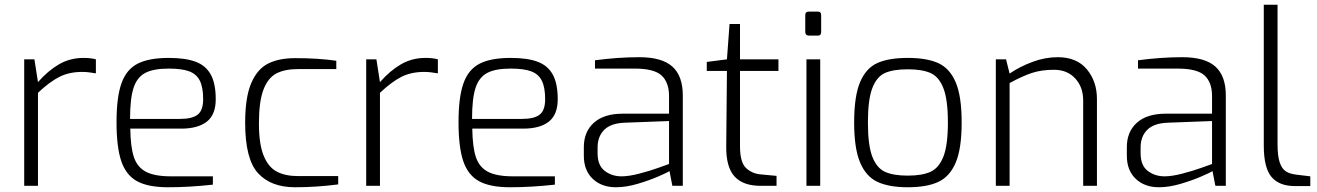

<svg xmlns="http://www.w3.org/2000/svg" viewBox="-20 -783 5551 809"><path d="M82 -533H125L140 -437Q182 -485 228.5 -512Q275 -539 332 -539Q363 -539 384 -533V-474Q350 -480 327 -480Q272 -480 231 -459.5Q190 -439 140 -392V0H82Z M471 -268Q471 -374 492 -432.5Q513 -491 560.5 -515Q608 -539 691 -539Q761 -539 804 -523Q847 -507 868 -469Q889 -431 889 -365Q889 -300 851.5 -270.5Q814 -241 743 -241H529Q530 -164 544 -121.5Q558 -79 594.5 -59.5Q631 -40 701 -40H877V-5Q778 6 688 6Q604 6 557.5 -19.5Q511 -45 491 -104Q471 -163 471 -268ZM739 -282Q790 -282 813 -300Q836 -318 836 -365Q836 -415 822 -443Q808 -471 777 -482.5Q746 -494 691 -494Q626 -494 591.5 -475.5Q557 -457 542.5 -412Q528 -367 528 -282Z M1013 -266Q1013 -373 1038.5 -432.5Q1064 -492 1109.5 -515Q1155 -538 1224 -538Q1321 -538 1397 -527V-492H1237Q1180 -492 1144.5 -473.5Q1109 -455 1090 -405Q1071 -355 1071 -263Q1071 -176 1091 -127Q1111 -78 1147 -59.5Q1183 -41 1237 -41H1405V-6Q1313 6 1223 6Q1122 6 1067.5 -53Q1013 -112 1013 -266Z M1523 -533H1566L1581 -437Q1623 -485 1669.5 -512Q1716 -539 1773 -539Q1804 -539 1825 -533V-474Q1791 -480 1768 -480Q1713 -480 1672 -459.5Q1631 -439 1581 -392V0H1523Z M1912 -268Q1912 -374 1933 -432.5Q1954 -491 2001.5 -515Q2049 -539 2132 -539Q2202 -539 2245 -523Q2288 -507 2309 -469Q2330 -431 2330 -365Q2330 -300 2292.5 -270.5Q2255 -241 2184 -241H1970Q1971 -164 1985 -121.5Q1999 -79 2035.5 -59.5Q2072 -40 2142 -40H2318V-5Q2219 6 2129 6Q2045 6 1998.5 -19.5Q1952 -45 1932 -104Q1912 -163 1912 -268ZM2180 -282Q2231 -282 2254 -300Q2277 -318 2277 -365Q2277 -415 2263 -443Q2249 -471 2218 -482.5Q2187 -494 2132 -494Q2067 -494 2032.5 -475.5Q1998 -457 1983.5 -412Q1969 -367 1969 -282Z M2440 -127V-163Q2440 -228 2482.5 -266Q2525 -304 2604 -304H2799V-378Q2799 -436 2767.5 -465Q2736 -494 2654 -494H2487V-529Q2584 -542 2674 -542Q2769 -542 2813 -502.5Q2857 -463 2857 -381V0H2813L2801 -62Q2794 -57 2755 -40Q2716 -23 2667 -8.5Q2618 6 2575 6Q2515 6 2477.5 -29.5Q2440 -65 2440 -127ZM2799 -92V-273L2613 -266Q2554 -264 2526 -236Q2498 -208 2498 -162V-137Q2498 -86 2528 -63Q2558 -40 2599 -40Q2630 -40 2674 -51.5Q2718 -63 2753 -75.5Q2788 -88 2799 -92Z M3040 -167 3043 -484H2958V-522L3043 -533L3054 -682H3098V-533H3260V-484H3098V-167Q3098 -99 3123.5 -75Q3149 -51 3187 -48L3252 -42V0H3185Q3111 0 3075 -39.5Q3039 -79 3040 -167Z M3373 -648V-719Q3373 -734 3388 -734H3427Q3440 -734 3440 -719V-648Q3440 -633 3427 -633H3388Q3381 -633 3377 -637Q3373 -641 3373 -648ZM3378 -533H3436V0H3378Z M3579 -267Q3579 -378 3604 -437Q3629 -496 3677 -517.5Q3725 -539 3805 -539Q3885 -539 3933.5 -517Q3982 -495 4007 -436Q4032 -377 4032 -267Q4032 -157 4007 -98Q3982 -39 3933.5 -16.5Q3885 6 3805 6Q3726 6 3677.5 -16.5Q3629 -39 3604 -98.5Q3579 -158 3579 -267ZM3974 -267Q3974 -363 3955 -411.5Q3936 -460 3900.5 -475.5Q3865 -491 3805 -491Q3744 -491 3709 -475.5Q3674 -460 3655.5 -411.5Q3637 -363 3637 -267Q3637 -171 3655.5 -123Q3674 -75 3709 -59Q3744 -43 3805 -43Q3865 -43 3900.5 -59Q3936 -75 3955 -123Q3974 -171 3974 -267Z M4176 -533H4219L4234 -473Q4278 -503 4331 -522.5Q4384 -542 4437 -542Q4517 -542 4559.5 -491Q4602 -440 4602 -366V0H4544V-360Q4544 -416 4510.5 -452.5Q4477 -489 4421 -489Q4368 -489 4327.5 -475.5Q4287 -462 4234 -433V0H4176Z M4728 -127V-163Q4728 -228 4770.5 -266Q4813 -304 4892 -304H5087V-378Q5087 -436 5055.5 -465Q5024 -494 4942 -494H4775V-529Q4872 -542 4962 -542Q5057 -542 5101 -502.5Q5145 -463 5145 -381V0H5101L5089 -62Q5082 -57 5043 -40Q5004 -23 4955 -8.5Q4906 6 4863 6Q4803 6 4765.5 -29.5Q4728 -65 4728 -127ZM5087 -92V-273L4901 -266Q4842 -264 4814 -236Q4786 -208 4786 -162V-137Q4786 -86 4816 -63Q4846 -40 4887 -40Q4918 -40 4962 -51.5Q5006 -63 5041 -75.5Q5076 -88 5087 -92Z M5305 -170V-763H5363V-176Q5363 -126 5372 -99Q5381 -72 5398 -61Q5415 -50 5443 -47L5501 -40V1H5436Q5370 1 5337.5 -37.5Q5305 -76 5305 -170Z"/></svg>

Font: Exo Light
Style: Regular
Weight: 300
Designer: Natanael Gama
Foundry: Natanael Gama
Version: Version 1.500; ttfautohint (v1.6)